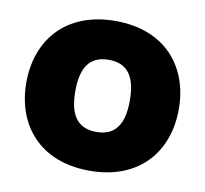

<svg xmlns="http://www.w3.org/2000/svg" viewBox="-66 -603 734 687"><g transform="rotate(10 301.0 -260.0)"><path d="M301 12C482 12 578 -106 578 -260C578 -414 482 -532 301 -532C120 -532 24 -414 24 -260C24 -106 120 12 301 12ZM202 -260C202 -342 229 -391 301 -391C373 -391 400 -342 400 -260C400 -178 373 -129 301 -129C229 -129 202 -178 202 -260Z"/></g></svg>

Font: Aspekta 850
Style: Regular
Weight: 850
Designer: Ivo Dolenc
Version: Version 2.000